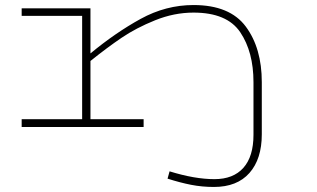

<svg xmlns="http://www.w3.org/2000/svg" viewBox="-20 -504 1257 762"><path d="M1019 -178V29Q1019 127 970 182.5Q921 238 829 238Q782 238 738.5 229.5Q695 221 645 205L653 176Q753 207 831 207Q906 207 946 162Q986 117 986 31V-178Q986 -298 933.5 -376Q881 -454 748 -454Q671 -454 595.5 -423.5Q520 -393 462.5 -354Q405 -315 339 -262V-31H550V0H66V-31H306V-441H66V-471H339V-292Q438 -374 538 -429Q638 -484 748 -484Q892 -484 955.5 -398.5Q1019 -313 1019 -178Z"/></svg>

Font: BioRhyme Expanded ExtraLight
Style: Regular
Weight: 275
Width: 7
Designer: Aoife Mooney
Foundry: Aoife Mooney Type
Version: Version 1.001